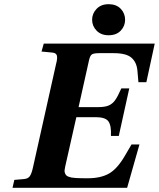

<svg xmlns="http://www.w3.org/2000/svg" viewBox="-20 -901 762 921"><path d="M40 0 48.8 -38.1 94.2 -42Q114.3 -43.5 123 -55.9Q131.8 -68.4 138.2 -98.1L249 -594.2Q256.3 -621.1 252.9 -634.3Q249.5 -647.5 230 -648.9L179.2 -653.8L189.9 -691.9H722.2L682.1 -506.8H644L639.2 -562Q635.7 -602.1 610.8 -624Q585.9 -646 524.9 -646H456.1Q429.7 -646 420.9 -640.1Q412.1 -634.3 407.2 -612.8L356.9 -387.2H451.2Q483.4 -387.2 501.5 -395Q519.5 -402.8 532.2 -420.4Q544.9 -438 562 -477.1H600.1L549.8 -249H512.2Q514.6 -298.3 500.2 -318.6Q485.8 -338.9 439.9 -338.9H346.2L293 -103Q290.5 -92.8 289.8 -84.7Q289.1 -76.7 291.5 -70.8Q293.9 -64.9 297.1 -60.8Q300.3 -56.6 308.1 -53.7Q315.9 -50.8 323 -49.3Q330.1 -47.9 344 -47.1Q357.9 -46.4 369.4 -46.1Q380.9 -45.9 400.9 -45.9Q462.9 -45.9 502.7 -68.4Q542.5 -90.8 579.1 -153.8L610.8 -208H648.9L589.8 0ZM501 -880.9Q538.1 -880.9 559.1 -858.9Q580.1 -836.9 580.1 -806.2Q580.1 -775.9 559.1 -753.9Q538.1 -731.9 501 -731.9Q464.8 -731.9 443.4 -753.9Q421.9 -775.9 421.9 -806.2Q421.9 -836.4 443.4 -858.6Q464.8 -880.9 501 -880.9Z"/></svg>

Font: Linguistics Pro
Style: Bold Italic
Weight: 700
Italic angle: -12°
Designer: Stefan Peev, Context Ltd
Foundry: Stefan Peev, Context Ltd
Version: Version 001.000